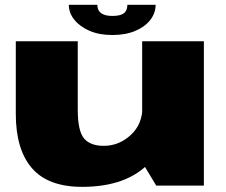

<svg xmlns="http://www.w3.org/2000/svg" viewBox="-20 -758 924 784"><path d="M618 0H812.5V-589.5H560.5V-95.5ZM297.5 -589.5H44.5V-293Q44.5 -147.5 110.5 -71.2Q176.5 5 315.5 5Q499 5 592 -95.5Q685 -196 685 -267.5L562 -323.5Q562 -251 514 -206.8Q466 -162.5 403.5 -162.5Q348.5 -162.5 323 -193Q297.5 -223.5 297.5 -310ZM438.5 -615Q493 -615 532.8 -632Q572.5 -649 594 -677Q615.5 -705 615.5 -738.5H500Q500 -723.5 494 -713.2Q488 -703 474.5 -698Q461 -693 438.5 -693Q419 -693 405.2 -698Q391.5 -703 384.5 -713Q377.5 -723 377.5 -738.5H261Q261 -705 283.8 -677Q306.5 -649 346 -632Q385.5 -615 438.5 -615Z"/></svg>

Font: Anybody Expanded Black
Style: Regular
Weight: 900
Width: 7
Designer: Tyler Finck
Foundry: Etcetera Type Company
Version: Version 1.113;gftools[0.9.25]